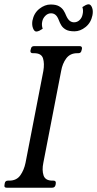

<svg xmlns="http://www.w3.org/2000/svg" viewBox="-30 -875 452 895"><path d="M172 -116Q165 -82 173 -57.5Q181 -33 214 -33H219Q232 -33 230 -20L229 -13Q226 0 213 0H1Q-12 0 -9 -13L-8 -20Q-6 -33 7 -33H13Q47 -33 64.5 -57.5Q82 -82 89 -116L172 -544Q178 -579 170.5 -603Q163 -627 129 -627H123Q110 -627 112 -640L114 -647Q116 -660 129 -660H341Q354 -660 352 -647L350 -640Q348 -627 335 -627H330Q297 -627 279 -603Q261 -579 255 -544ZM278 -803Q286 -785 295 -778Q304 -771 315 -771Q330 -771 341 -781.5Q352 -792 355 -808Q357 -816 357 -824.5Q357 -833 354 -842Q361 -847 369 -851Q377 -855 383 -855Q393 -855 399 -840Q405 -825 401 -804Q394 -769 369 -749Q344 -729 317 -729Q291 -729 277 -737Q263 -745 256 -756.5Q249 -768 245 -779Q238 -798 229 -805.5Q220 -813 208 -813Q193 -813 181.5 -801.5Q170 -790 167 -775Q163 -758 169 -741Q162 -736 154 -732Q146 -728 139 -728Q130 -728 124 -743Q118 -758 121 -778Q128 -814 153.5 -834Q179 -854 206 -854Q231 -854 245 -846Q259 -838 266.5 -826Q274 -814 278 -803Z"/></svg>

Font: Young Serif Light
Style: Italic
Weight: 300
Italic angle: -10.979°
Designer: Bastien Sozeau
Foundry: NBR — Bastien Sozeau
Version: Version 5.001